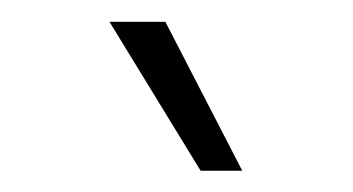

<svg xmlns="http://www.w3.org/2000/svg" viewBox="-20 -777 327 178"><path d="M166 -618.7 81.5 -756.8H133.3L204.6 -618.7Z"/></svg>

Font: Inter 16pt ExtraLight
Style: Regular
Weight: 250
Version: Version 4.001;git-66647c0bb